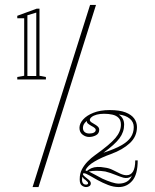

<svg xmlns="http://www.w3.org/2000/svg" viewBox="-20 -743 628 778"><path d="M50 -421V-431L78 -436V-669H50V-679L129 -708H140V-436L166 -431V-421ZM91 -435H127V-692L91 -681ZM329 15Q320 15 311.5 8.5Q303 2 303 -16Q303 -40 312 -57Q321 -74 335 -88.5Q349 -103 366 -115Q425 -157 447.5 -183.5Q470 -210 470 -238Q470 -256 460.5 -265.5Q451 -275 435.5 -278.5Q420 -282 402 -282Q385 -282 372 -278.5Q359 -275 351.5 -269Q344 -263 344 -257Q344 -252 349.5 -248Q355 -244 362.5 -240Q370 -236 376 -230.5Q382 -225 382 -217Q382 -202 369 -195Q356 -188 341 -188Q327 -188 314.5 -197.5Q302 -207 302 -225Q302 -242 316.5 -258.5Q331 -275 358.5 -286Q386 -297 424 -297Q465 -297 489 -287.5Q513 -278 524 -262.5Q535 -247 535 -228Q535 -190 506 -163Q477 -136 430 -119Q391 -105 363 -88.5Q335 -72 326 -53L332 -50Q340 -57 350.5 -61.5Q361 -66 375 -66.5Q389 -67 404 -64Q422 -62 437.5 -54Q453 -46 467 -39.5Q481 -33 493 -33Q510 -33 519 -48Q528 -63 528 -93H538Q538 -36 516 -10.5Q494 15 461 15Q440 15 418 6.5Q396 -2 376 -13Q356 -24 341.5 -32.5Q327 -41 320 -41Q316 -41 316 -38Q316 -33 324 -27Q332 -21 340 -14Q348 -7 348 0Q348 7 342.5 11Q337 15 329 15ZM316 -225Q316 -214 323 -208Q330 -202 342 -202Q354 -202 361 -206Q368 -210 368 -217Q368 -224 350 -233Q340 -239 336 -242.5Q332 -246 332 -250Q332 -251 332 -251.5Q332 -252 332 -253Q316 -241 316 -225ZM340 -48Q351 -42 366 -34.5Q381 -27 395 -19Q415 -10 432 -4.5Q449 1 461 1Q480 1 494 -7Q508 -15 515 -33Q514 -31 512 -29Q510 -27 508 -26Q503 -23 496 -22Q489 -21 480 -23Q466 -27 446.5 -35Q427 -43 407 -48Q389 -51 371 -51Q353 -51 340 -48ZM461 -279Q483 -265 483 -238Q483 -208 464 -182.5Q445 -157 399 -124Q445 -139 471.5 -154Q498 -169 510 -187Q522 -205 522 -228Q522 -249 505.5 -262.5Q489 -276 461 -279ZM314 -27Q313 -23 312.5 -18Q312 -13 313 -8Q316 5 328 5Q337 5 337 -1Q337 -4 333.5 -7Q330 -10 325 -15Q321 -17 318.5 -20Q316 -23 314 -27ZM112 15 345 -723H369L136 15Z"/></svg>

Font: Kalnia Glaze Thin Medium
Style: Regular
Weight: 500
Version: Version 1.110